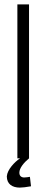

<svg xmlns="http://www.w3.org/2000/svg" viewBox="-20 -720 210 873"><path d="M59 -700V0H71C47 16 13 51 11 82C11 117 36 133 70 133C82 133 99 131 121 127L116 84C110 85 97 87 90 87C77 87 68 80 68 65C68 44 89 19 112 0H110H112V-700Z"/></svg>

Font: Modon Arabic
Style: Regular
Weight: 400
Designer: Ahmedzaza
Foundry: Ahmedzaza
Version: Version 2.010